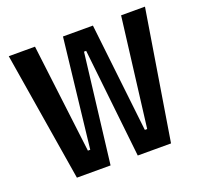

<svg xmlns="http://www.w3.org/2000/svg" viewBox="-116 -791 965 922"><g transform="rotate(-20 366.0 -330.0)"><path d="M126 0 18 -660H152L220 -104H232L295 -660H448L511 -104H523L592 -660H714L607 0H437L376 -557H365L298 0Z"/></g></svg>

Font: Bricolage Grotesque 10pt Condensed SemiBold
Style: Regular
Weight: 600
Width: 3
Designer: Mathieu Triay
Foundry: Atelier Triay
Version: Version 1.000; ttfautohint (v1.8.4.7-5d5b);gftools[0.9.32]